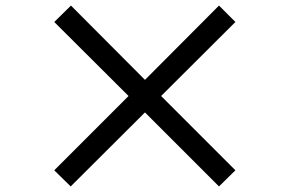

<svg xmlns="http://www.w3.org/2000/svg" viewBox="-20 -723 1040 690"><path d="M767 -53 826 -111 559 -378 826 -644 767 -703 501 -436 235 -703 175 -644 442 -378 175 -111 234 -53 501 -319Z"/></svg>

Font: Noto Sans CJK HK Medium
Style: Regular
Weight: 500
Designer: Ryoko NISHIZUKA 西塚涼子 (kana, bopomofo & ideographs); Paul D. Hunt (Latin, Greek & Cyrillic); Sandoll Communications 산돌커뮤니
Foundry: Adobe
Version: Version 2.004;hotconv 1.0.118;makeotfexe 2.5.65603